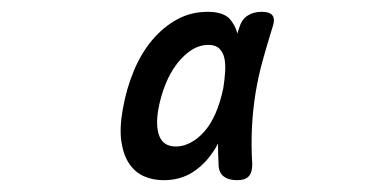

<svg xmlns="http://www.w3.org/2000/svg" viewBox="-20 -760 640 325"><path d="M257 -455Q239 -455 224 -461.5Q209 -468 199 -482.5Q189 -497 185.5 -520Q182 -543 188 -576Q194 -610 206.5 -640Q219 -670 237.5 -692Q256 -714 279.5 -727Q303 -740 332 -740Q356 -740 368 -729Q378 -718 382 -703Q383 -708 385 -713Q389 -727 399 -733.5Q409 -740 423 -740Q437 -740 441.5 -733.5Q446 -727 441 -713Q432 -684 424.5 -657Q417 -630 412.5 -602Q408 -574 406.5 -544.5Q405 -515 407 -482Q407 -468 401 -461.5Q395 -455 381 -455Q367 -455 358.5 -461.5Q350 -468 350 -482Q349 -500 349 -517Q345 -509 340 -502Q325 -480 304.5 -467.5Q284 -455 257 -455ZM278 -512Q290 -512 302.5 -518.5Q315 -525 326 -537.5Q337 -550 345 -568.5Q353 -587 358 -611Q360 -624 361 -637Q362 -650 360 -660.5Q358 -671 351.5 -677.5Q345 -684 333 -684Q318 -684 304.5 -675.5Q291 -667 279.5 -652Q268 -637 260 -617Q252 -597 248 -575Q243 -546 250 -529Q257 -512 278 -512Z"/></svg>

Font: Maple Mono NL
Style: Italic
Weight: 400
Italic angle: -10°
Monospace: yes
Designer: subframe7536
Version: Version 7.000